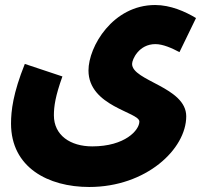

<svg xmlns="http://www.w3.org/2000/svg" viewBox="-20 -516 832 766"><path d="M24 -23C24 152 172 230 336 230C563 230 723 79 723 -52C723 -169 507 -193 507 -261C507 -279 534 -340 600 -340C630 -340 666 -324 696 -308L762 -444C719 -470 660 -496 599 -496C430 -496 333 -330 333 -235C333 -91 536 -69 536 -31C536 3 479 68 348 68C261 68 195 24 195 -56C195 -92 201 -133 229 -211L79 -261C32 -144 24 -74 24 -23Z"/></svg>

Font: Noto Sans Arabic UI XCn Bk
Style: Regular
Weight: 900
Width: 2
Designer: Monotype Design Team, Nadine Chahine and Nizar Qandah
Foundry: Monotype Imaging Inc.
Version: Version 2.010